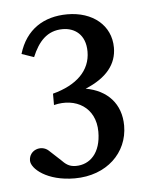

<svg xmlns="http://www.w3.org/2000/svg" viewBox="-38 -889 354 454"><g transform="rotate(-5 139.0 -662.0)"><path d="M122 -468C198 -468 249 -518 249 -582C249 -634 217 -668 166 -677C217 -698 241 -729 241 -768C241 -821 198 -856 138 -856C82 -856 39 -829 22 -772L51 -762C66 -798 87 -822 124 -822C152 -822 178 -805 178 -764C178 -719 145 -687 88 -672V-645C140 -658 187 -631 187 -573C187 -523 161 -497 127 -497C110 -497 102 -505 93 -514L66 -539C49 -554 20 -544 20 -519C20 -500 56 -468 122 -468Z"/></g></svg>

Font: Hedvig Letters Serif 24pt
Style: Regular
Weight: 400
Designer: Alexander Örn & Tor Weibull
Foundry: Kanon Foundry
Version: Version 1.000